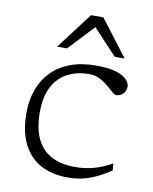

<svg xmlns="http://www.w3.org/2000/svg" viewBox="-82 -778 679 851"><g transform="rotate(10 257.0 -353.0)"><path d="M320 -500.5Q379.5 -500.5 412.5 -489.5Q445.5 -478.5 459.2 -463Q473 -447.5 473 -433Q473 -420 467 -409.5Q461 -399 451 -393Q441 -387 428 -387Q423 -387 414.2 -394.2Q405.5 -401.5 393.8 -412Q382 -422.5 367.2 -433.2Q352.5 -444 335 -451Q317.5 -458 297 -458Q241.5 -458 199.2 -436Q157 -414 133.2 -368.8Q109.5 -323.5 109.5 -254.5Q109.5 -182.5 131.8 -135.2Q154 -88 197.5 -64.8Q241 -41.5 305 -41.5Q348 -41.5 386.8 -51.8Q425.5 -62 470 -86.5L472.5 -55.5Q438 -32.5 407.2 -18Q376.5 -3.5 346 3.2Q315.5 10 281 10Q209.5 10 158 -18.2Q106.5 -46.5 79 -102.5Q51.5 -158.5 51.5 -240.5Q51.5 -298.5 69 -346.2Q86.5 -394 120.5 -428.5Q154.5 -463 204.5 -481.8Q254.5 -500.5 320 -500.5ZM134.5 -553 258.5 -716.5H314L438.5 -553H394L277 -678H296.5L179 -553Z"/></g></svg>

Font: Newsreader 9pt Light
Style: Regular
Weight: 300
Designer: Hugues Gentile
Foundry: Production Type
Version: Version 1.003